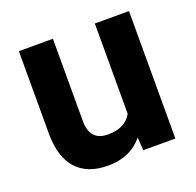

<svg xmlns="http://www.w3.org/2000/svg" viewBox="-101 -633 762 748"><g transform="rotate(-20 280.0 -259.0)"><path d="M370.6 -53.7Q318.4 9.8 226.1 9.8Q141.1 9.8 96.4 -39.1Q51.8 -87.9 50.8 -182.1V-528.3H191.9V-187Q191.9 -104.5 267.1 -104.5Q338.9 -104.5 365.7 -154.3V-528.3H507.3V0H374.5Z"/></g></svg>

Font: Vazir UI
Style: Bold-UI
Weight: 700
Designer: Saber Rastikerdar
Foundry: Saber Rastikerdar
Version: Version 30.1.0